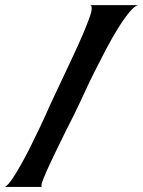

<svg xmlns="http://www.w3.org/2000/svg" viewBox="-30 -740 568 760"><path d="M169.9 -328.1Q178.7 -346.7 193.8 -378.9Q209 -411.1 227.1 -449.7Q245.1 -488.3 264.2 -528.8Q283.2 -569.3 298.3 -605Q313.5 -640.6 323.2 -667.5Q333 -694.3 333 -706.1Q333 -710.9 332 -714.8Q331.1 -718.8 326.2 -719.7H518.6Q504.9 -718.8 483.9 -693.8Q462.9 -668.9 439 -630.9Q415 -592.8 390.6 -546.4Q366.2 -500 344.7 -457Q323.2 -414.1 307.6 -379.9Q292 -345.7 285.2 -332Q277.3 -314.5 263.2 -286.1Q249 -257.8 231.9 -224.1Q214.8 -190.4 197.8 -154.8Q180.7 -119.1 166.5 -88.9Q152.3 -58.6 143.1 -35.6Q133.8 -12.7 133.8 -4.9Q133.8 -1 135.7 0H-9.8Q2 -7.8 18.1 -31.2Q34.2 -54.7 52.2 -86.9Q70.3 -119.1 88.9 -155.8Q107.4 -192.4 123.5 -226.6Q139.6 -260.7 151.9 -287.6Q164.1 -314.5 169.9 -328.1Z"/></svg>

Font: Cherry Cream Soda
Style: Regular
Weight: 400
Designer: Font Diner, Inc
Foundry: Font Diner, Inc
Version: Version 1.000